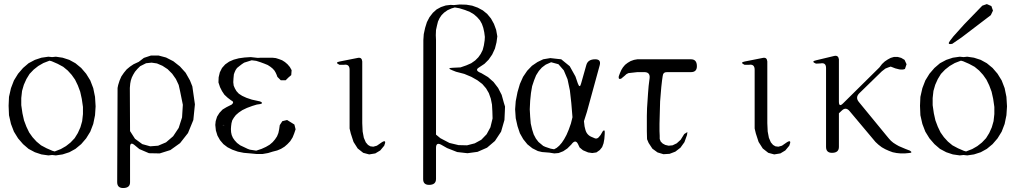

<svg xmlns="http://www.w3.org/2000/svg" viewBox="-20 -779 5040 948"><path d="M22.5 -256.8 24.4 -300.8 34.2 -343.8 48.8 -381.8 69.3 -415 93.8 -443.4 121.1 -466.8 152.3 -483.4 184.6 -494.1 218.8 -499 237.3 -497.1 255.9 -499 289.1 -494.1 322.3 -483.4 352.5 -466.8 380.9 -443.4 405.3 -415 425.8 -381.8 440.4 -343.8 449.2 -300.8 452.1 -253.9 449.2 -210 440.4 -167 425.8 -128.9 405.3 -95.7 380.9 -67.4 352.5 -43.9 322.3 -27.3 289.1 -16.6 255.9 -11.7 237.3 -13.7 218.8 -11.7 184.6 -16.6 152.3 -27.3 121.1 -43.9 93.8 -67.4 69.3 -95.7 48.8 -128.9 34.2 -167 24.4 -210ZM224.6 -479.5 194.3 -467.8 168.9 -453.1 146.5 -435.5 126 -414.1 110.4 -388.7 97.7 -360.4 88.9 -330.1 85 -294.9V-259.8L90.8 -219.7L98.6 -184.6L110.4 -153.3L124 -125L140.6 -101.6L160.2 -80.1L182.6 -61.5L210 -46.9L239.3 -34.2L250 -31.2L280.3 -43L305.7 -57.6L328.1 -75.2L348.6 -96.7L364.3 -122.1L377 -150.4L385.7 -180.7L389.6 -215.8V-251L383.8 -291L376 -326.2L364.3 -357.4L350.6 -385.7L334 -409.2L314.5 -430.7L292 -449.2L264.6 -463.9L235.4 -476.6Z M799.8 -495.1 835.9 -476.6 868.2 -451.2 896.5 -419.9 918 -381.8 929.7 -352.5 942.4 -263.7 934.6 -186.5 908.2 -122.1 869.1 -72.3 821.3 -38.1 768.6 -21.5 715.8 -22.5 668 -43 644.5 -62.5Q622.1 -81.1 622.1 -51.8V121.1Q622.1 149.4 587.9 149.4Q558.6 149.4 558.6 120.1L560.5 -344.7L563.5 -359.4L570.3 -380.9L579.1 -401.4L591.8 -419.9L605.5 -436.5L622.1 -450.2L639.6 -461.9L665 -473.6L690.4 -493.2L725.6 -504.9H762.7ZM701.2 -466.8 671.9 -452.1 658.2 -438.5 646.5 -424.8 637.7 -410.2 630.9 -396.5 626 -381.8 623 -366.2 621.1 -344.7 622.1 -131.8 646.5 -93.8 682.6 -67.4 721.7 -56.6 760.7 -59.6 799.8 -76.2 835 -106.4 862.3 -147.5 878.9 -199.2 882.8 -261.7 869.1 -329.1 862.3 -359.4 848.6 -388.7 830.1 -415 807.6 -437.5 782.2 -454.1 754.9 -465.8 728.5 -469.7Z M1340.8 -420.9 1335 -430.7 1326.2 -440.4 1315.4 -449.2 1301.8 -458 1285.2 -464.8 1266.6 -471.7 1245.1 -478.5 1222.7 -481.4 1185.5 -469.7 1173.8 -461.9 1161.1 -452.1 1150.4 -443.4 1143.6 -433.6 1138.7 -422.9 1134.8 -412.1 1132.8 -391.6 1131.8 -373 1133.8 -356.4 1139.6 -342.8 1147.5 -329.1 1159.2 -316.4 1175.8 -305.7 1197.3 -295.9 1223.6 -287.1 1263.7 -278.3Q1290 -266.6 1248 -262.7L1225.6 -255.9L1199.2 -246.1L1176.8 -235.4L1159.2 -223.6L1144.5 -210.9L1134.8 -198.2L1127 -185.5L1123 -170.9L1121.1 -156.2L1120.1 -141.6L1121.1 -126L1124 -112.3L1129.9 -98.6L1138.7 -85.9L1150.4 -73.2L1166 -61.5L1186.5 -51.8L1203.1 -43.9L1213.9 -40L1245.1 -35.2L1271.5 -43.9L1293 -53.7L1311.5 -64.5L1326.2 -77.1L1337.9 -90.8L1347.7 -105.5L1354.5 -122.1L1358.4 -140.6L1361.3 -161.1L1374 -180.7L1397.5 -186.5L1418 -173.8L1433.6 -164.1L1439.5 -140.6L1432.6 -120.1L1424.8 -100.6L1413.1 -82L1399.4 -67.4L1384.8 -54.7L1367.2 -43.9L1348.6 -36.1L1326.2 -30.3L1303.7 -23.4L1276.4 -18.6H1247.1L1216.8 -21.5L1183.6 -24.4L1154.3 -30.3L1127 -40L1103.5 -51.8L1083 -67.4L1066.4 -86.9L1053.7 -109.4L1045.9 -134.8L1043 -162.1L1044.9 -180.7L1051.8 -203.1L1063.5 -221.7L1079.1 -238.3L1098.6 -250L1124 -262.7Q1139.6 -275.4 1120.1 -284.2L1103.5 -296.9L1087.9 -311.5L1076.2 -329.1L1066.4 -348.6L1058.6 -372.1L1059.6 -397.5L1065.4 -421.9L1076.2 -443.4L1091.8 -460.9L1111.3 -474.6L1133.8 -484.4L1159.2 -491.2L1187.5 -495.1L1217.8 -497.1L1252.9 -493.2L1269.5 -494.1H1306.6H1324.2L1341.8 -492.2L1357.4 -487.3L1373 -481.4L1386.7 -472.7L1399.4 -461.9L1411.1 -448.2L1419.9 -432.6L1418 -408.2L1404.3 -396.5L1390.6 -382.8H1366.2L1349.6 -399.4L1345.7 -410.2ZM1078.1 -161.1H1089.8L1083 -162.1Z M1768.6 -475.6V-170.9L1770.5 -129.9L1776.4 -98.6L1786.1 -76.2L1796.9 -63.5L1808.6 -56.6L1823.2 -54.7L1840.8 -59.6L1866.2 -77.1Q1890.6 -91.8 1877 -59.6L1857.4 -36.1L1833 -21.5L1802.7 -16.6L1773.4 -24.4L1746.1 -45.9L1725.6 -78.1L1711.9 -120.1L1706.1 -144.5V-434.6Q1706.1 -463.9 1677.7 -459H1656.2Q1630.9 -470.7 1658.2 -475.6L1747.1 -493.2Q1766.6 -497.1 1768.6 -475.6Z M2282.2 -755.9 2311.5 -751 2338.9 -741.2 2364.3 -727.5 2385.7 -710 2404.3 -687.5 2418.9 -661.1 2429.7 -631.8 2435.5 -599.6 2431.6 -570.3 2423.8 -539.1 2410.2 -509.8 2392.6 -484.4 2372.1 -463.9 2345.7 -446.3Q2320.3 -431.6 2356.4 -418L2389.6 -398.4L2417 -374L2439.5 -344.7L2457 -310.5L2467.8 -271.5L2473.6 -252.9L2472.7 -229.5L2470.7 -186.5L2454.1 -128.9L2423.8 -83L2384.8 -49.8L2337.9 -29.3L2288.1 -22.5L2237.3 -28.3L2187.5 -47.9L2158.2 -64.5Q2132.8 -78.1 2132.8 -48.8V104.5Q2132.8 133.8 2098.6 133.8Q2069.3 133.8 2069.3 105.5L2070.3 -581.1L2072.3 -610.4L2079.1 -641.6L2087.9 -669.9L2100.6 -694.3L2117.2 -715.8L2135.7 -732.4L2157.2 -744.1L2180.7 -752L2205.1 -754.9L2220.7 -753.9L2250 -756.8ZM2209 -737.3 2189.5 -728.5 2172.9 -716.8 2160.2 -704.1 2150.4 -689.5 2142.6 -672.9 2137.7 -653.3 2132.8 -630.9 2131.8 -605.5 2132.8 -581.1V-114.3L2154.3 -96.7L2199.2 -73.2L2244.1 -62.5L2286.1 -61.5L2324.2 -71.3L2356.4 -88.9L2382.8 -116.2L2401.4 -150.4L2412.1 -194.3L2411.1 -228.5L2409.2 -262.7L2403.3 -292L2393.6 -319.3L2379.9 -342.8L2361.3 -364.3L2336.9 -382.8L2307.6 -399.4L2272.5 -414.1L2231.4 -424.8L2211.9 -432.6Q2184.6 -443.4 2213.9 -444.3L2233.4 -445.3L2253.9 -446.3L2282.2 -456.1L2306.6 -466.8L2326.2 -480.5L2341.8 -496.1L2353.5 -512.7L2363.3 -532.2L2369.1 -554.7L2373 -580.1L2374 -596.7L2371.1 -619.1L2366.2 -641.6L2359.4 -661.1L2349.6 -678.7L2335.9 -694.3L2320.3 -708L2300.8 -719.7L2276.4 -729.5L2248 -738.3L2225.6 -742.2Z M2956.1 -130.9Q2967.8 -144.5 2965.8 -117.2L2963.9 -92.8L2960 -71.3L2953.1 -52.7L2941.4 -38.1L2924.8 -26.4L2904.3 -23.4L2883.8 -26.4L2858.4 -37.1L2841.8 -50.8L2834 -67.4Q2821.3 -93.8 2800.8 -65.4L2781.2 -45.9L2760.7 -32.2L2738.3 -23.4L2716.8 -21.5L2692.4 -25.4L2656.2 -28.3L2635.7 -33.2L2608.4 -46.9L2584 -66.4L2563.5 -91.8L2546.9 -121.1L2535.2 -156.2L2526.4 -195.3L2523.4 -239.3L2526.4 -279.3L2535.2 -324.2L2546.9 -364.3L2562.5 -399.4L2583 -429.7L2606.4 -454.1L2633.8 -472.7L2662.1 -486.3L2697.3 -492.2L2731.4 -488.3L2751 -486.3L2793 -452.1L2821.3 -401.4L2833 -367.2Q2842.8 -339.8 2849.6 -368.2L2875 -458Q2882.8 -486.3 2918.9 -486.3Q2948.2 -486.3 2941.4 -458L2877.9 -226.6L2863.3 -180.7L2866.2 -155.3L2870.1 -139.6Q2877 -111.3 2904.3 -101.6L2918 -95.7Q2927.7 -92.8 2935.5 -100.6L2945.3 -112.3ZM2701.2 -471.7 2674.8 -460 2664.1 -452.1 2655.3 -445.3 2640.6 -428.7 2627 -407.2 2617.2 -382.8 2607.4 -353.5 2601.6 -319.3 2597.7 -281.2 2595.7 -239.3 2597.7 -203.1 2600.6 -168.9 2607.4 -139.6 2615.2 -115.2 2626 -94.7 2638.7 -78.1 2662.1 -58.6 2672.9 -53.7 2699.2 -44.9 2715.8 -42 2728.5 -48.8 2741.2 -59.6 2753.9 -74.2 2765.6 -91.8 2777.3 -113.3 2788.1 -138.7 2798.8 -168.9 2806.6 -200.2 2800.8 -270.5 2793.9 -332 2782.2 -387.7 2763.7 -431.6 2737.3 -461.9Z M3127 -422.9 3083 -418 3073.2 -413.1 3063.5 -404.3 3046.9 -390.6Q3032.2 -384.8 3035.2 -402.3L3041 -418L3047.9 -433.6L3055.7 -446.3L3066.4 -459L3079.1 -468.8L3093.8 -477.5L3110.4 -483.4L3127 -486.3H3214.8H3245.1H3274.4H3391.6Q3420.9 -486.3 3420.9 -452.1Q3420.9 -422.9 3391.6 -422.9H3274.4Q3253.9 -423.8 3252 -403.3L3249 -382.8L3245.1 -348.6L3242.2 -313.5L3239.3 -278.3L3238.3 -242.2L3237.3 -206.1L3236.3 -168.9V-131.8L3237.3 -108.4V-92.8L3242.2 -80.1L3252 -70.3L3264.6 -63.5L3281.2 -59.6L3300.8 -61.5L3321.3 -71.3L3340.8 -88.9L3358.4 -117.2L3374 -127L3372.1 -112.3L3359.4 -77.1L3339.8 -49.8L3314.5 -30.3L3286.1 -19.5L3255.9 -17.6L3226.6 -26.4L3201.2 -44.9L3182.6 -73.2L3174.8 -91.8L3173.8 -130.9V-169.9V-207L3174.8 -245.1L3179.7 -318.4L3182.6 -354.5L3187.5 -393.6Q3190.4 -422.9 3161.1 -422.9Z M3768.6 -475.6V-170.9L3770.5 -129.9L3776.4 -98.6L3786.1 -76.2L3796.9 -63.5L3808.6 -56.6L3823.2 -54.7L3840.8 -59.6L3866.2 -77.1Q3890.6 -91.8 3877 -59.6L3857.4 -36.1L3833 -21.5L3802.7 -16.6L3773.4 -24.4L3746.1 -45.9L3725.6 -78.1L3711.9 -120.1L3706.1 -144.5V-434.6Q3706.1 -463.9 3677.7 -459H3656.2Q3630.9 -470.7 3658.2 -475.6L3747.1 -493.2Q3766.6 -497.1 3768.6 -475.6Z M4302.7 -78.1 4174.8 -230.5Q4156.2 -252.9 4135.7 -232.4L4122.1 -219.7V-53.7Q4122.1 -24.4 4087.9 -24.4Q4058.6 -24.4 4058.6 -53.7V-443.4Q4058.6 -471.7 4030.3 -465.8L4008.8 -464.8Q3982.4 -475.6 4009.8 -481.4L4099.6 -502.9Q4119.1 -506.8 4122.1 -486.3V-277.3Q4122.1 -248 4142.6 -268.6L4322.3 -446.3L4335 -462.9L4348.6 -475.6L4363.3 -485.4L4377.9 -493.2L4394.5 -498H4412.1L4429.7 -493.2L4446.3 -483.4L4456.1 -461.9L4448.2 -438.5Q4426.8 -428.7 4377.9 -450.2L4366.2 -446.3L4351.6 -440.4L4334 -426.8L4222.7 -318.4Q4202.1 -297.9 4220.7 -275.4L4354.5 -112.3L4369.1 -94.7L4378.9 -84L4390.6 -74.2L4404.3 -65.4L4418 -57.6L4450.2 -43.9L4472.7 -35.2Q4489.3 -24.4 4467.8 -23.4L4447.3 -21.5H4426.8L4407.2 -23.4L4387.7 -27.3L4369.1 -34.2L4351.6 -42L4334 -51.8L4317.4 -64.5Z M4522.5 -256.8 4524.4 -300.8 4534.2 -343.8 4548.8 -381.8 4569.3 -415 4593.8 -443.4 4621.1 -466.8 4652.3 -483.4 4684.6 -494.1 4718.8 -499 4737.3 -497.1 4755.9 -499 4789.1 -494.1 4822.3 -483.4 4852.5 -466.8 4880.9 -443.4 4905.3 -415 4925.8 -381.8 4940.4 -343.8 4949.2 -300.8 4952.1 -253.9 4949.2 -210 4940.4 -167 4925.8 -128.9 4905.3 -95.7 4880.9 -67.4 4852.5 -43.9 4822.3 -27.3 4789.1 -16.6 4755.9 -11.7 4737.3 -13.7 4718.8 -11.7 4684.6 -16.6 4652.3 -27.3 4621.1 -43.9 4593.8 -67.4 4569.3 -95.7 4548.8 -128.9 4534.2 -167 4524.4 -210ZM4724.6 -479.5 4694.3 -467.8 4668.9 -453.1 4646.5 -435.5 4626 -414.1 4610.4 -388.7 4597.7 -360.4 4588.9 -330.1 4585 -294.9V-259.8L4590.8 -219.7L4598.6 -184.6L4610.4 -153.3L4624 -125L4640.6 -101.6L4660.2 -80.1L4682.6 -61.5L4710 -46.9L4739.3 -34.2L4750 -31.2L4780.3 -43L4805.7 -57.6L4828.1 -75.2L4848.6 -96.7L4864.3 -122.1L4877 -150.4L4885.7 -180.7L4889.6 -215.8V-251L4883.8 -291L4876 -326.2L4864.3 -357.4L4850.6 -385.7L4834 -409.2L4814.5 -430.7L4792 -449.2L4764.6 -463.9L4735.4 -476.6ZM4872.1 -704.1 4728.5 -594.7 4681.6 -562.5Q4654.3 -556.6 4670.9 -578.1L4687.5 -599.6L4741.2 -659.2L4830.1 -751L4852.5 -758.8L4875 -749L4882.8 -726.6Z"/></svg>

Font: B2 Hana
Style: Regular
Weight: 500
Version: 2020-08-05; (max)